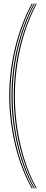

<svg xmlns="http://www.w3.org/2000/svg" viewBox="-20 -820 249 1040"><path d="M151.8 200Q121.5 146.2 98.8 85.4Q76 24.5 60.8 -40.1Q45.5 -104.8 37.8 -170.6Q30 -236.5 30 -300.5Q30 -364.5 37.8 -429.1Q45.5 -493.8 60.8 -557.4Q76 -621 98.8 -682Q121.5 -743 151.8 -800H157.2Q127.2 -743.2 104.5 -682.2Q81.8 -621.2 66.6 -557.8Q51.5 -494.2 43.8 -429.5Q36 -364.8 36 -300.5Q36 -236.5 43.8 -170.5Q51.5 -104.5 66.6 -39.9Q81.8 24.8 104.5 85.5Q127.2 146.2 157.2 200ZM162.8 200Q132.8 146.5 110.2 85.9Q87.8 25.2 72.6 -39.4Q57.5 -104 49.9 -170.1Q42.2 -236.2 42.2 -300.5Q42.2 -365 49.9 -429.8Q57.5 -494.5 72.6 -558.1Q87.8 -621.8 110.2 -682.6Q132.8 -743.5 162.8 -800H168.2Q138.5 -743.8 116 -682.9Q93.5 -622 78.5 -558.5Q63.5 -495 55.9 -430Q48.2 -365 48.2 -300.5Q48.2 -236 55.9 -169.8Q63.5 -103.5 78.5 -38.9Q93.5 25.8 116 86.2Q138.5 146.8 168.2 200ZM173.8 200Q144 147 121.6 86.5Q99.2 26 84.2 -38.6Q69.2 -103.2 61.9 -169.5Q54.5 -235.8 54.5 -300.5Q54.5 -365.2 61.9 -430.2Q69.2 -495.2 84.2 -558.9Q99.2 -622.5 121.6 -683.1Q144 -743.8 173.8 -800H179Q149.5 -744 127.2 -683.4Q105 -622.8 90.2 -559.1Q75.5 -495.5 68 -430.5Q60.5 -365.5 60.5 -300.5Q60.5 -235.5 68 -169.1Q75.5 -102.8 90.2 -38.1Q105 26.5 127.2 86.9Q149.5 147.2 179 200Z"/></svg>

Font: Big Shoulders Inline Display Thin ExtraLight
Style: Regular
Weight: 250
Version: Version 2.002